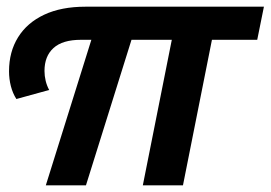

<svg xmlns="http://www.w3.org/2000/svg" viewBox="-20 -554 809 574"><path d="M29 -258Q18 -275 12.5 -296.5Q7 -318 7 -341Q7 -399 34 -442.5Q61 -486 112 -510Q163 -534 236 -534H769L749 -435H222Q167 -435 140 -410.5Q113 -386 113 -342Q113 -327 116.5 -312.5Q120 -298 127 -285ZM117 0 260 -457H380L237 0ZM407 0 498 -457H618L527 0Z"/></svg>

Font: MOST Montserrat SemiBold
Style: Italic
Weight: 600
Italic angle: -11.3°
Designer: Julieta Ulanovsky
Foundry: Julieta Ulanovsky
Version: Version 8.000;March 11, 2024;FontCreator 15.0.0.2926 64-bit